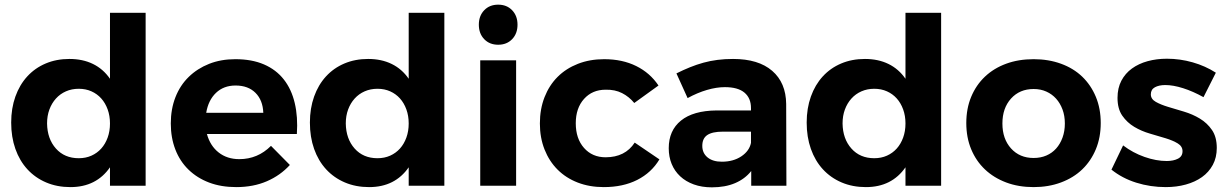

<svg xmlns="http://www.w3.org/2000/svg" viewBox="-20 -797 5271 824"><path d="M605 0H452V-79Q423 -37 380.5 -15.5Q338 6 282 6Q225 6 178 -14Q131 -34 97.5 -70.5Q64 -107 46 -158Q28 -209 28 -271Q28 -332 46 -382.5Q64 -433 97 -469Q130 -505 176 -524.5Q222 -544 278 -544Q335 -544 379 -522.5Q423 -501 452 -459V-742H605ZM318 -118Q348 -118 372.5 -129Q397 -140 414.5 -159.5Q432 -179 442 -206.5Q452 -234 452 -267Q452 -300 442 -327.5Q432 -355 414.5 -374.5Q397 -394 372.5 -405Q348 -416 318 -416Q288 -416 263 -405Q238 -394 220 -374Q202 -354 192 -327Q182 -300 182 -267Q183 -201 220 -159.5Q257 -118 318 -118Z M990 -543Q1061 -543 1113 -520.5Q1165 -498 1198 -456Q1231 -414 1245 -354.5Q1259 -295 1254 -222H868Q882 -171 918.5 -142.5Q955 -114 1007 -114Q1086 -114 1143 -171L1224 -89Q1183 -44 1125 -19Q1067 6 994 6Q929 6 877.5 -13.5Q826 -33 789 -69Q752 -105 732.5 -155.5Q713 -206 713 -267Q713 -329 733 -380Q753 -431 790 -467Q827 -503 877.5 -523Q928 -543 990 -543ZM1110 -313Q1108 -367 1076.5 -398.5Q1045 -430 991 -430Q940 -430 907 -398.5Q874 -367 865 -313Z M1887 0H1734V-79Q1705 -37 1662.5 -15.5Q1620 6 1564 6Q1507 6 1460 -14Q1413 -34 1379.5 -70.5Q1346 -107 1328 -158Q1310 -209 1310 -271Q1310 -332 1328 -382.5Q1346 -433 1379 -469Q1412 -505 1458 -524.5Q1504 -544 1560 -544Q1617 -544 1661 -522.5Q1705 -501 1734 -459V-742H1887ZM1600 -118Q1630 -118 1654.5 -129Q1679 -140 1696.5 -159.5Q1714 -179 1724 -206.5Q1734 -234 1734 -267Q1734 -300 1724 -327.5Q1714 -355 1696.5 -374.5Q1679 -394 1654.5 -405Q1630 -416 1600 -416Q1570 -416 1545 -405Q1520 -394 1502 -374Q1484 -354 1474 -327Q1464 -300 1464 -267Q1465 -201 1502 -159.5Q1539 -118 1600 -118Z M2118 -777Q2155 -777 2178 -753Q2201 -729 2201 -691Q2201 -653 2178 -629Q2155 -605 2118 -605Q2081 -605 2058 -629Q2035 -653 2035 -691Q2035 -729 2058 -753Q2081 -777 2118 -777ZM2041 0V-538H2195V0Z M2573 -543Q2651 -543 2710.5 -513.5Q2770 -484 2806 -430L2702 -355Q2680 -382 2649.5 -397.5Q2619 -413 2579 -412Q2522 -412 2486.5 -372.5Q2451 -333 2451 -268Q2451 -202 2486.5 -162Q2522 -122 2579 -122Q2663 -122 2704 -185L2810 -113Q2776 -56 2715 -25Q2654 6 2571 6Q2510 6 2459.5 -13.5Q2409 -33 2373 -69Q2337 -105 2317 -155.5Q2297 -206 2297 -267Q2297 -329 2317 -380Q2337 -431 2373 -467Q2409 -503 2460 -523Q2511 -543 2573 -543Z M3204 -63Q3177 -29 3134.5 -11Q3092 7 3035 7Q2992 7 2957.5 -5.5Q2923 -18 2899 -40.5Q2875 -63 2862.5 -93.5Q2850 -124 2850 -161Q2850 -237 2902.5 -279.5Q2955 -322 3055 -323H3203V-333Q3203 -376 3175 -399.5Q3147 -423 3091 -423Q3055 -423 3014 -411Q2973 -399 2931 -376L2883 -482Q2913 -497 2941.5 -508.5Q2970 -520 2999 -528Q3028 -536 3059.5 -540Q3091 -544 3126 -544Q3235 -544 3294 -493Q3353 -442 3354 -351L3355 0H3204ZM3078 -103Q3127 -103 3161.5 -126Q3196 -149 3203 -184V-232H3082Q3037 -232 3015.5 -217.5Q2994 -203 2994 -171Q2994 -140 3016.5 -121.5Q3039 -103 3078 -103Z M4019 0H3866V-79Q3837 -37 3794.5 -15.5Q3752 6 3696 6Q3639 6 3592 -14Q3545 -34 3511.5 -70.5Q3478 -107 3460 -158Q3442 -209 3442 -271Q3442 -332 3460 -382.5Q3478 -433 3511 -469Q3544 -505 3590 -524.5Q3636 -544 3692 -544Q3749 -544 3793 -522.5Q3837 -501 3866 -459V-742H4019ZM3732 -118Q3762 -118 3786.5 -129Q3811 -140 3828.5 -159.5Q3846 -179 3856 -206.5Q3866 -234 3866 -267Q3866 -300 3856 -327.5Q3846 -355 3828.5 -374.5Q3811 -394 3786.5 -405Q3762 -416 3732 -416Q3702 -416 3677 -405Q3652 -394 3634 -374Q3616 -354 3606 -327Q3596 -300 3596 -267Q3597 -201 3634 -159.5Q3671 -118 3732 -118Z M4416 -543Q4480 -543 4533.5 -523.5Q4587 -504 4624.5 -468Q4662 -432 4683 -381.5Q4704 -331 4704 -269Q4704 -207 4683 -156.5Q4662 -106 4624.5 -70Q4587 -34 4533.5 -14Q4480 6 4416 6Q4351 6 4298 -14Q4245 -34 4207 -70Q4169 -106 4148 -156.5Q4127 -207 4127 -269Q4127 -331 4148 -381.5Q4169 -432 4207 -468Q4245 -504 4298 -523.5Q4351 -543 4416 -543ZM4416 -415Q4356 -415 4319 -374Q4282 -333 4282 -267Q4282 -201 4319 -160Q4356 -119 4416 -119Q4446 -119 4470.5 -129.5Q4495 -140 4512.5 -159.5Q4530 -179 4540 -206.5Q4550 -234 4550 -267Q4550 -300 4540 -327Q4530 -354 4512.5 -373.5Q4495 -393 4470.5 -404Q4446 -415 4416 -415Z M4988 -545Q5044 -545 5098.5 -529.5Q5153 -514 5198 -485L5145 -380Q5100 -405 5057.5 -418.5Q5015 -432 4981 -432Q4954 -432 4936.5 -422.5Q4919 -413 4919 -392Q4919 -372 4940 -360Q4961 -348 4992.5 -338.5Q5024 -329 5061 -318Q5098 -307 5129.5 -288Q5161 -269 5181.5 -239Q5202 -209 5202 -162Q5202 -121 5185 -89.5Q5168 -58 5138.5 -37Q5109 -16 5069 -5Q5029 6 4983 6Q4917 6 4856.5 -13Q4796 -32 4750 -69L4800 -173Q4842 -141 4892 -123.5Q4942 -106 4987 -106Q5016 -106 5035.5 -116Q5055 -126 5055 -148Q5055 -169 5034.5 -181.5Q5014 -194 4983 -203.5Q4952 -213 4915.5 -223.5Q4879 -234 4848 -252.5Q4817 -271 4796.5 -300.5Q4776 -330 4776 -377Q4776 -419 4792.5 -450.5Q4809 -482 4838 -503Q4867 -524 4905.5 -534.5Q4944 -545 4988 -545Z"/></svg>

Font: Montserrat Semi Bold
Style: Regular
Weight: 600
Designer: Julieta Ulanovsky
Foundry: Julieta Ulanovsky
Version: Version 3.001 September 28, 2015